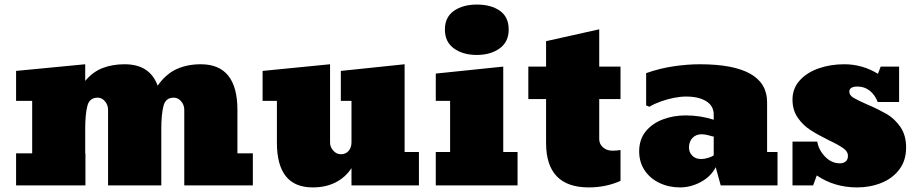

<svg xmlns="http://www.w3.org/2000/svg" viewBox="-20 -816 4056 845"><path d="M1024.9 -332V-141.1H1092.8V0H791V-333Q791 -354 777.3 -370.1Q763.7 -386.2 744.6 -386.2Q709 -386.2 699.7 -350.6Q689.9 -314 689.9 -248V0H455.6V-333Q455.6 -354 442.1 -370.1Q428.7 -386.2 409.7 -386.2Q374 -386.2 364.7 -350.6Q355 -314 355 -248V-141.1H356V0H50.8V-141.1H121.6V-372.1H50.8V-503.9L355 -533.2V-460Q388.7 -500 431.6 -516.6Q474.6 -533.2 528.8 -533.2Q639.6 -533.2 673.8 -439Q710 -490.2 756.8 -511.7Q803.7 -533.2 863.8 -533.2Q1024.9 -533.2 1024.9 -332Z M1356 8.8Q1198.7 8.8 1198.7 -188V-372.1H1135.7V-503.9L1432.6 -533.2V-188Q1432.6 -168.9 1446.8 -153.1Q1460.9 -137.2 1480 -137.2Q1502 -137.2 1514.4 -152.1Q1526.9 -167 1526.9 -189V-372.1H1480V-503.9L1760.7 -533.2V-147H1823.7V0H1526.9V-76.2Q1501 -36.1 1457.8 -13.7Q1414.6 8.8 1356 8.8Z M2078.1 -574.2Q2017.1 -574.2 1977.5 -603Q1938 -631.8 1938 -686Q1938 -740.2 1977.5 -768.1Q2017.1 -795.9 2079.1 -795.9Q2141.1 -795.9 2179.9 -768.6Q2218.8 -741.2 2218.8 -686Q2218.8 -631.8 2179 -603Q2139.2 -574.2 2078.1 -574.2ZM2257.8 -147V0H1897.9V-147H1960.9V-372.1H1897.9V-492.2L2194.8 -522.9V-147Z M2571.3 8.8Q2383.3 8.8 2383.3 -187V-379.9H2305.2V-522.9H2383.3V-634.8L2617.2 -687V-522.9H2710.9V-379.9H2617.2V-204.1Q2617.2 -182.1 2633.8 -167.5Q2650.4 -152.8 2675.3 -152.8Q2693.4 -152.8 2710.9 -155.8V-20Q2646.5 8.8 2571.3 8.8Z M2973.1 8.8Q2923.3 8.8 2882.8 -10.7Q2841.8 -29.8 2817.4 -65.9Q2793 -102.1 2793 -149.9Q2793 -201.7 2821.8 -237.8Q2850.6 -272.9 2897.2 -290.5Q2943.8 -308.1 2998 -308.1Q3062 -308.1 3121.1 -289.1V-311Q3121.1 -350.1 3088.1 -370.6Q3055.2 -391.1 2999 -391.1Q2975.1 -391.1 2945.3 -385.3Q2915.5 -379.4 2887.2 -369.1Q2858.9 -358.9 2837.9 -346.2L2823.7 -352.1V-494.1Q2882.8 -515.1 2944.3 -524.2Q3005.9 -533.2 3059.1 -533.2Q3356 -533.2 3356 -366.2V-147H3401.9V0H3151.9L3129.9 -80.1Q3108.9 -39.1 3064.5 -15.1Q3020 8.8 2973.1 8.8ZM3064.9 -116.2Q3081.1 -116.2 3097.9 -121.6Q3114.7 -127 3121.1 -132.8V-214.8Q3113.8 -215.8 3097.7 -220.7Q3081.1 -225.1 3068.8 -225.1Q3043 -225.1 3027.6 -209Q3012.2 -192.9 3012.2 -166Q3012.2 -146 3026.6 -131.1Q3041 -116.2 3064.9 -116.2Z M3752 8.8Q3651.9 8.8 3574.7 -43.9L3558.6 0H3467.8V-192.9H3576.7Q3583 -155.8 3611.3 -126.5Q3639.6 -97.2 3676.8 -97.2Q3690.9 -97.2 3701.4 -105Q3711.9 -112.8 3711.9 -130.9Q3711.9 -148.9 3691.4 -163.6Q3670.4 -178.7 3628.9 -198.2Q3578.6 -223.1 3546.9 -243.7Q3514.6 -264.2 3491.2 -297.6Q3467.8 -331.1 3467.8 -377.9Q3467.8 -426.3 3499.5 -461.9Q3531.2 -497.1 3583 -515.1Q3634.8 -533.2 3695.8 -533.2Q3775.4 -533.2 3843.8 -491.2L3856 -522.9H3937V-367.2H3842.8Q3830.6 -398.9 3807.6 -417Q3784.7 -435.1 3753.9 -435.1Q3717.8 -435.1 3717.8 -412.1Q3718.3 -396.5 3736.8 -385.3Q3755.4 -374.5 3796.9 -356Q3822.8 -345.2 3844.2 -334.5Q3865.7 -323.7 3882.8 -314Q3917 -293.9 3942.4 -257.6Q3967.8 -221.2 3967.8 -167Q3967.8 -109.4 3938 -70.3Q3908.2 -30.8 3858.9 -11Q3809.6 8.8 3752 8.8Z"/></svg>

Font: Moul
Style: Regular
Weight: 400
Designer: Danh Hong
Version: Version 8.002; ttfautohint (v1.8.3)